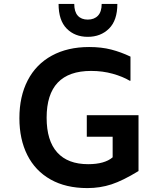

<svg xmlns="http://www.w3.org/2000/svg" viewBox="-20 -948 820 980"><path d="M435 -708Q498 -708 548 -695Q598 -682 646 -659V-536H642Q607 -557 555.5 -571.5Q504 -586 445 -586Q218 -586 218 -347Q218 -230 272 -170Q326 -110 430 -110Q514 -110 555 -145V-250H423V-360H687V-75Q607 -26 549 -7Q491 12 426 12Q316 12 238 -32Q160 -76 119.5 -156.5Q79 -237 79 -345Q79 -456 121.5 -538Q164 -620 244.5 -664Q325 -708 435 -708ZM279 -928H359Q359 -888 377 -868Q395 -848 428 -848Q461 -848 480 -868Q499 -888 499 -928H579Q579 -844 536.5 -802Q494 -760 428 -760Q362 -760 320.5 -802Q279 -844 279 -928Z"/></svg>

Font: AmikoBold
Style: Bold
Weight: 700
Designer: Pablo Impallari, Rodrigo Fuenzalida, Andres Torresi
Foundry: Impallari Type
Version: Version 1.000; ttfautohint (v1.3)